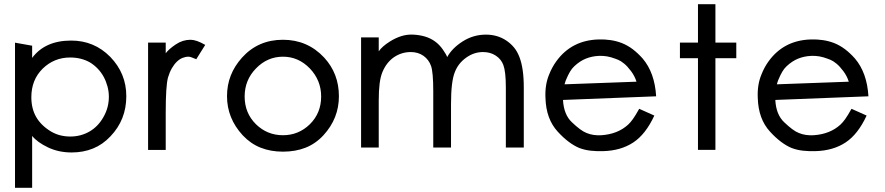

<svg xmlns="http://www.w3.org/2000/svg" viewBox="-20 -716 4289 930"><path d="M591.8 -250Q591.8 -135.7 515.1 -55.7Q477.5 -15.6 430.4 3.4Q383.3 22.5 327.1 22.5Q263.7 22.5 212.2 -2.2Q160.6 -26.9 135.7 -57.6V193.8H52.7V-509.3L135.7 -494.6V-435.5Q198.2 -519.5 324.7 -519.5Q436.5 -519.5 514.2 -440.4Q591.8 -360.4 591.8 -250ZM507.3 -247.6Q507.3 -272.5 500.7 -297.1Q494.1 -321.8 482.4 -343.5Q470.7 -365.2 453.4 -383.3Q436 -401.4 415 -414.1Q394 -425.8 370.4 -431.6Q346.7 -437.5 319.8 -437.5Q242.2 -437.5 186.5 -383.3Q131.8 -329.1 131.8 -245.1Q131.8 -190.4 155 -149.7Q178.2 -108.9 226.1 -79.6Q248.5 -66.4 272 -60.5Q295.4 -54.7 320.8 -54.7Q371.6 -54.7 414.1 -79.3Q456.5 -104 482.4 -151.4Q507.3 -195.8 507.3 -247.6Z M974.1 -498.5 930.7 -429.2Q913.1 -436.5 905.8 -439Q898.4 -441.4 893.1 -441.4Q878.4 -441.4 864 -435.5Q849.6 -429.7 836.7 -417.2Q823.7 -404.8 812.5 -385.5Q801.3 -366.2 793.5 -339.8Q788.1 -318.8 785.4 -277.1Q782.7 -235.4 782.7 -169.9V10.3H697.3V-509.8H782.7V-458Q797.4 -478 831.1 -500.7Q864.7 -523.4 902.8 -523.4Q931.2 -523.4 974.1 -498.5Z M1621.6 -250Q1621.6 -196.3 1603 -149.2Q1584.5 -102.1 1546.4 -60.5Q1508.3 -19.5 1459.7 -0.5Q1411.1 18.6 1350.6 18.6Q1291 18.6 1242.4 -0.7Q1193.8 -20 1155.8 -60.5Q1079.6 -143.1 1079.6 -250Q1079.6 -303.7 1097.7 -349.9Q1115.7 -396 1151.9 -436.5Q1230 -523.4 1350.6 -523.4Q1469.7 -523.4 1550.3 -437Q1621.6 -359.4 1621.6 -250ZM1535.6 -248.5Q1535.6 -326.7 1481 -384.3Q1425.8 -441.4 1350.6 -441.4Q1274.9 -441.4 1219.7 -384.3Q1165 -328.1 1165 -248.5Q1165 -168.5 1219.7 -114.3Q1274.4 -61 1350.6 -61Q1426.3 -61 1481 -114.3Q1535.6 -168.5 1535.6 -248.5Z M2517.1 -1.5H2430.2V-291Q2430.2 -332 2427 -359.1Q2423.8 -386.2 2418 -401.4Q2407.7 -429.2 2381.6 -446.5Q2355.5 -463.9 2319.8 -463.9Q2275.9 -463.9 2238.3 -437Q2199.7 -409.7 2183.1 -366.7Q2164.6 -321.3 2164.6 -212.4V-1.5H2078.6V-273.9Q2078.6 -365.7 2067.9 -396.5Q2057.1 -427.2 2031.2 -445.6Q2005.4 -463.9 1969.7 -463.9Q1947.8 -463.9 1927.5 -457.8Q1907.2 -451.7 1887.7 -438.5Q1851.6 -413.1 1832.5 -367.2Q1823.2 -345.2 1818.8 -311Q1814.5 -276.9 1814.5 -228.5V-1.5H1729V-534.7H1814.5V-467.3Q1831.1 -491.7 1869.6 -515.6Q1896 -532.2 1923.8 -541Q1951.7 -549.8 1981.4 -548.3Q2011.7 -546.9 2038.3 -539.1Q2064.9 -531.2 2086.7 -515.6Q2108.4 -500 2125.2 -475.8Q2142.1 -451.7 2146 -439.5Q2169.9 -482.9 2221.4 -515.6Q2272.9 -548.3 2333.5 -548.3Q2389.6 -548.3 2432.6 -519.5Q2453.6 -505.4 2469.5 -486.3Q2485.4 -467.3 2495.8 -440.2Q2506.3 -413.1 2511.7 -376.7Q2517.1 -340.3 2517.1 -291Z M3158.2 -249.5 2707 -231.9Q2710.9 -160.2 2750.5 -123.5Q2771 -104 2788.6 -90.8Q2806.2 -77.6 2821.3 -71.8Q2852.5 -58.6 2893.1 -61Q2972.2 -66.4 3022.5 -112.3Q3033.7 -122.6 3045.9 -139.6Q3058.1 -156.7 3076.2 -189L3149.4 -156.2Q3107.4 -65.4 3047.4 -25.9Q2987.3 13.7 2901.9 16.1Q2870.1 17.1 2841.1 13.9Q2812 10.7 2785.2 0.5Q2760.7 -9.8 2734.9 -29.1Q2709 -48.3 2681.6 -78.1Q2653.3 -108.9 2638.4 -149.7Q2623.5 -190.4 2622.1 -242.2Q2619.1 -305.2 2639.6 -354.5Q2646.5 -372.1 2655.3 -388.4Q2664.1 -404.8 2674.8 -419.4Q2748.5 -521 2878.9 -524.9Q2909.7 -525.9 2937.5 -521.7Q2965.3 -517.6 2991.2 -507.8Q3020.5 -496.1 3045.2 -477.3Q3069.8 -458.5 3092.8 -432.6Q3151.4 -363.8 3158.2 -249.5ZM3063 -320.3Q3054.7 -347.2 3037.1 -370.8Q3019.5 -394.5 3003.4 -407.7Q2987.3 -420.9 2974.9 -426Q2962.4 -431.2 2959 -432.1Q2939.5 -439.5 2920.4 -442.9Q2901.4 -446.3 2880.4 -445.3Q2847.2 -443.8 2817.9 -432.1Q2788.6 -420.4 2761.7 -395Q2750 -384.3 2740.7 -368.4Q2731.4 -352.5 2723.1 -332.5Q2719.2 -324.2 2716.6 -314.5Q2713.9 -304.7 2714.4 -307.6Z M3546.4 -434.1H3445.3V9.8H3360.8V-434.1H3273.4V-509.8H3360.8V-695.8H3445.3V-509.8H3546.4Z M4186.5 -249.5 3735.4 -231.9Q3739.3 -160.2 3778.8 -123.5Q3799.3 -104 3816.9 -90.8Q3834.5 -77.6 3849.6 -71.8Q3880.9 -58.6 3921.4 -61Q4000.5 -66.4 4050.8 -112.3Q4062 -122.6 4074.2 -139.6Q4086.4 -156.7 4104.5 -189L4177.7 -156.2Q4135.7 -65.4 4075.7 -25.9Q4015.6 13.7 3930.2 16.1Q3898.4 17.1 3869.4 13.9Q3840.3 10.7 3813.5 0.5Q3789.1 -9.8 3763.2 -29.1Q3737.3 -48.3 3710 -78.1Q3681.6 -108.9 3666.7 -149.7Q3651.9 -190.4 3650.4 -242.2Q3647.5 -305.2 3668 -354.5Q3674.8 -372.1 3683.6 -388.4Q3692.4 -404.8 3703.1 -419.4Q3776.9 -521 3907.2 -524.9Q3938 -525.9 3965.8 -521.7Q3993.7 -517.6 4019.5 -507.8Q4048.8 -496.1 4073.5 -477.3Q4098.1 -458.5 4121.1 -432.6Q4179.7 -363.8 4186.5 -249.5ZM4091.3 -320.3Q4083 -347.2 4065.4 -370.8Q4047.9 -394.5 4031.7 -407.7Q4015.6 -420.9 4003.2 -426Q3990.7 -431.2 3987.3 -432.1Q3967.8 -439.5 3948.7 -442.9Q3929.7 -446.3 3908.7 -445.3Q3875.5 -443.8 3846.2 -432.1Q3816.9 -420.4 3790 -395Q3778.3 -384.3 3769 -368.4Q3759.8 -352.5 3751.5 -332.5Q3747.6 -324.2 3744.9 -314.5Q3742.2 -304.7 3742.7 -307.6Z"/></svg>

Font: Kawthoolei
Style: Bold
Weight: 700
Designer: Moe Zed
Foundry: Moe Zed
Version: Version 1.000;July 10, 2024;FontCreator 14.0.0.2901 32-bit